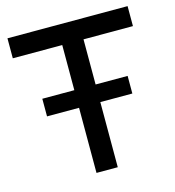

<svg xmlns="http://www.w3.org/2000/svg" viewBox="-104 -776 785 863"><g transform="rotate(-15 289.0 -344.0)"><path d="M9 -595V-688H568V-595H338V-385H487V-303H338V0H239V-303H90V-385H239V-595Z"/></g></svg>

Font: Roundo Medium
Style: Regular
Weight: 500
Designer: Namrata Goyal (Gurmukhi), Shiva Nallaperumal (Latin)
Foundry: Indian Type Foundry
Version: Version 1.000;PS 1.0;hotconv 1.0.88;makeotf.lib2.5.647800